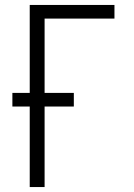

<svg xmlns="http://www.w3.org/2000/svg" viewBox="-20 -755 540 775"><path d="M100 0V-325H30V-380H100V-735H442V-680H160V-380H278V-325H160V0Z"/></svg>

Font: Iosevka SS04 Light
Style: Regular
Weight: 300
Monospace: yes
Designer: Belleve Invis
Foundry: Belleve Invis
Version: Version 19.0.0; ttfautohint (v1.8.4)